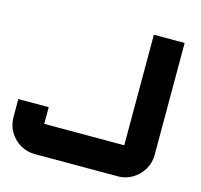

<svg xmlns="http://www.w3.org/2000/svg" viewBox="-104 -833 989 946"><g transform="rotate(15 390.0 -360.0)"><path d="M152 0Q112 0 78 -20Q44 -40 24 -74Q4 -108 4 -148V-241H159V-156Q159 -156 159 -156Q159 -156 159 -156H567Q567 -156 567 -156Q567 -156 567 -156V-720H724V-148Q724 -108 703.5 -74Q683 -40 649.5 -20Q616 0 576 0Z"/></g></svg>

Font: Orbitron Black
Style: Regular
Weight: 900
Designer: Matt McInerney
Foundry: The League of Moveable Type
Version: Version 2.001